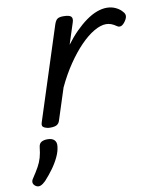

<svg xmlns="http://www.w3.org/2000/svg" viewBox="-167 -588 775 947"><g transform="rotate(-10 220.5 -114.5)"><path d="M56 15Q40 15 26 8Q12 1 19 -18L169 -483Q176 -503 185.5 -509Q195 -515 214 -515Q245 -515 253.5 -505.5Q262 -496 255 -476L221 -371Q247 -406 274.5 -433.5Q302 -461 329.5 -480.5Q357 -500 383 -509.5Q409 -519 432 -519Q457 -519 477.5 -509Q498 -499 509 -485Q519 -475 519 -464Q519 -453 509 -438Q498 -422 487.5 -418Q477 -414 467 -421Q453 -431 440.5 -435.5Q428 -440 415 -440Q388 -440 354.5 -420.5Q321 -401 286 -365Q251 -329 217 -279Q183 -229 155 -169L104 -11Q100 2 89.5 8.5Q79 15 56 15ZM-64 286Q-76 278 -77.5 267.5Q-79 257 -70 245Q-52 218 -40 196.5Q-28 175 -21.5 152.5Q-15 130 -12 100Q-10 83 1.5 76Q13 69 32 69Q55 69 66 80Q77 91 75 110Q73 135 60 163Q47 191 27.5 218Q8 245 -15 270Q-28 283 -40 288Q-52 293 -64 286Z"/></g></svg>

Font: Playwrite CU
Style: Regular
Weight: 400
Designer: Veronika Burian, José Scaglione
Foundry: TypeTogether
Version: Version 1.002